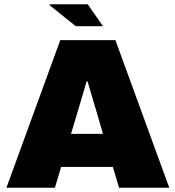

<svg xmlns="http://www.w3.org/2000/svg" viewBox="-20 -875 818 895"><path d="M261 -688H518L769 0H535L506 -97H265L236 0H10ZM460 -251 428 -361 388 -496H384L344 -361L311 -251ZM211 -851 213 -855H389L460 -753H333Z"/></svg>

Font: Archivo Black
Style: Regular
Weight: 400
Designer: Hector Gatti
Foundry: Omnibus-Type
Version: Version 1.101; ttfautohint (v1.8)